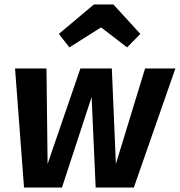

<svg xmlns="http://www.w3.org/2000/svg" viewBox="-20 -835 801 855"><path d="M576 0H406L388 -403L256 0H87L47 -530H187L192 -105L338 -530H478L496 -105L626 -530H761ZM242 -684 398 -815H485L605 -684L546 -624L430 -713L289 -624Z"/></svg>

Font: Fira Sans SemiBold
Style: Italic
Weight: 600
Italic angle: -8°
Designer: bBox Type GmbH & Carrois Corporate GbR & Edenspiekermann AG
Foundry: bBox Type GmbH & Carrois Corporate GbR & Edenspiekermann AG
Version: Version 4.301